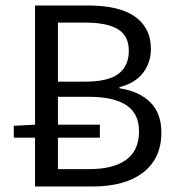

<svg xmlns="http://www.w3.org/2000/svg" viewBox="-20 -676 643 696"><path d="M305 -63Q390 -63 437 -96.5Q484 -130 484 -200Q484 -265 437.5 -295Q391 -325 305 -325H190V-224H342V-177H190V-63ZM190 -380H288Q372 -380 409.5 -408.5Q447 -437 447 -492Q447 -546 407.5 -570Q368 -594 291 -594H190ZM413 -356Q485 -345 525 -305Q565 -265 565 -196Q565 -146 547 -109.5Q529 -73 496 -48.5Q463 -24 417.5 -12Q372 0 317 0H107V-177H30V-220L107 -224V-656H302Q352 -656 393.5 -647Q435 -638 464.5 -619Q494 -600 510.5 -570Q527 -540 527 -498Q527 -450 499 -412.5Q471 -375 413 -360Z"/></svg>

Font: Myanmar Sanpya
Style: Regular
Weight: 400
Designer: Danh Hong
Foundry: Google Inc.
Version: Version 2.00 November 22, 2015